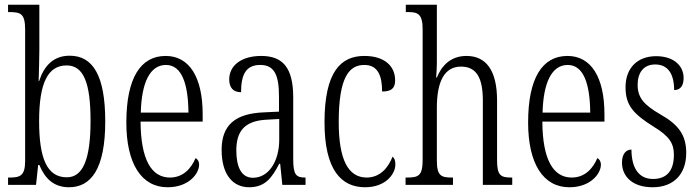

<svg xmlns="http://www.w3.org/2000/svg" viewBox="-20 -780 2950 810"><path d="M271 10C364 10 424 -67 424 -268C424 -463 371 -545 274 -545C205 -545 166 -502 145 -438H143C144 -474 146 -533 146 -569V-760H14V-729H21C67 -729 86 -722 86 -656V-101C86 -40 66 -31 22 -31H14V0H132L141 -84H146C169 -28 206 10 271 10ZM262 -32C179 -32 145 -110 145 -269C145 -428 181 -504 261 -504C333 -504 362 -430 362 -270C362 -106 329 -32 262 -32Z M687 10C777 10 820 -48 820 -85C820 -100 813 -109 805 -113C787 -70 753 -31 697 -31C619 -31 574 -106 573 -267H835V-298C835 -454 779 -544 679 -544C573 -544 513 -451 513 -263C513 -89 577 10 687 10ZM775 -305H574C577 -430 612 -506 680 -506C748 -506 774 -424 775 -305Z M1031 10C1100 10 1128 -32 1158 -89H1162L1171 0H1269V-31H1266C1229 -31 1217 -44 1217 -108V-369C1217 -497 1171 -544 1082 -544C999 -544 947 -504 947 -445C947 -410 964 -391 997 -391C997 -466 1018 -506 1078 -506C1139 -506 1157 -461 1157 -372V-309L1093 -306C973 -301 915 -253 915 -148C915 -41 964 10 1031 10ZM1047 -30C998 -30 977 -76 977 -145C977 -225 1010 -270 1104 -275L1158 -278V-191C1158 -100 1114 -30 1047 -30Z M1520 10C1608 10 1648 -47 1648 -86C1648 -103 1644 -113 1636 -119C1619 -75 1585 -31 1527 -31C1449 -31 1409 -106 1409 -265C1409 -453 1452 -506 1517 -506C1574 -506 1592 -461 1592 -394C1628 -394 1647 -405 1647 -441C1647 -503 1600 -544 1517 -544C1419 -544 1349 -479 1349 -264C1349 -63 1420 10 1520 10Z M1691 0H1891V-31H1887C1841 -31 1823 -38 1823 -103V-326C1823 -438 1856 -499 1925 -499C1993 -499 2017 -447 2017 -355V0H2141V-31H2137C2092 -31 2077 -40 2077 -104V-356C2077 -484 2030 -544 1948 -544C1879 -544 1842 -500 1823 -453H1820C1821 -465 1823 -492 1823 -515V-760H1692V-729H1704C1743 -729 1763 -720 1763 -657V-105C1763 -39 1745 -31 1699 -31H1691Z M2382 10C2472 10 2515 -48 2515 -85C2515 -100 2508 -109 2500 -113C2482 -70 2448 -31 2392 -31C2314 -31 2269 -106 2268 -267H2530V-298C2530 -454 2474 -544 2374 -544C2268 -544 2208 -451 2208 -263C2208 -89 2272 10 2382 10ZM2470 -305H2269C2272 -430 2307 -506 2375 -506C2443 -506 2469 -424 2470 -305Z M2733 10C2822 10 2875 -45 2875 -135C2875 -208 2845 -253 2765 -298C2698 -337 2670 -367 2670 -422C2670 -471 2693 -508 2744 -508C2796 -508 2824 -471 2824 -400C2851 -400 2864 -419 2864 -451C2864 -503 2822 -543 2748 -543C2670 -543 2619 -494 2619 -412C2619 -336 2651 -300 2737 -246C2805 -205 2823 -174 2823 -127C2823 -60 2793 -25 2735 -25C2673 -25 2644 -74 2644 -149C2623 -149 2604 -133 2604 -94C2604 -36 2648 10 2733 10Z"/></svg>

Font: Noto Serif Armenian ExtraCondensed Light
Style: Regular
Weight: 300
Width: 2
Designer: Monotype Design Team
Foundry: Monotype Imaging Inc.
Version: Version 2.008